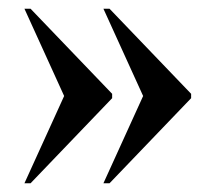

<svg xmlns="http://www.w3.org/2000/svg" viewBox="-20 -490 495 440"><path d="M217 -70H231L418 -265V-275L231 -470H217L308 -270ZM36 -70H50L237 -265V-275L50 -470H36L127 -270Z"/></svg>

Font: Noto Serif Display ExtraCondensed
Style: Bold
Weight: 700
Width: 2
Designer: Monotype Design Team
Foundry: Monotype Imaging Inc.
Version: Version 2.009